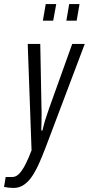

<svg xmlns="http://www.w3.org/2000/svg" viewBox="-83 -743 439 949"><path d="M-16 186Q-27 186 -40.5 184.5Q-54 183 -63 181L-55 132H-23Q-4 132 11.5 116Q27 100 42.5 70Q58 40 73 0L54 -526H116L122 -211Q123 -191 122.5 -171Q122 -151 122 -133Q122 -115 121 -98H127Q129 -106 131.5 -117.5Q134 -129 138.5 -143.5Q143 -158 149 -175.5Q155 -193 161 -211L274 -526H336L144 -18Q128 24 111.5 61.5Q95 99 76.5 127Q58 155 35 170.5Q12 186 -16 186ZM129 -641 143 -723H195L180 -641ZM245 -641 259 -723H310L296 -641Z"/></svg>

Font: Archivo ExtraCondensed Light
Style: Italic
Weight: 300
Width: 2
Italic angle: -10°
Designer: Hector Gatti
Foundry: Omnibus-Type
Version: Version 2.001